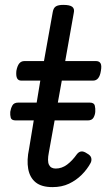

<svg xmlns="http://www.w3.org/2000/svg" viewBox="-20 -750 435 786"><path d="M195 16Q150 16 126 -3.5Q102 -23 95.5 -58.5Q89 -94 99 -141L145 -420H67Q55 -420 50 -429.5Q45 -439 47 -460Q51 -481 59 -490.5Q67 -500 80 -500H160L196 -701Q199 -718 209 -724Q219 -730 239 -730Q266 -730 276 -722Q286 -714 282 -697L247 -500H373Q386 -500 391.5 -491Q397 -482 393 -460Q390 -440 382 -430Q374 -420 361 -420H233L180 -126Q173 -91 180.5 -75.5Q188 -60 208 -60Q233 -60 254.5 -76Q276 -92 295 -119Q303 -129 313 -130Q323 -131 336 -122Q351 -114 353.5 -103.5Q356 -93 351 -83Q337 -57 314.5 -34.5Q292 -12 262.5 2Q233 16 195 16ZM45 -257Q27 -257 24 -268Q21 -279 22 -292Q24 -306 30.5 -318Q37 -330 55 -330H347Q365 -330 368 -318Q371 -306 370 -292Q369 -279 362.5 -268Q356 -257 339 -257Z"/></svg>

Font: Playwrite ZA
Style: Regular
Weight: 400
Designer: Veronika Burian, José Scaglione
Foundry: TypeTogether
Version: Version 1.002